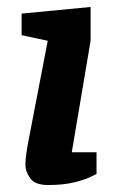

<svg xmlns="http://www.w3.org/2000/svg" viewBox="-20 -525 339 551"><path d="M118 6Q81 6 67 -13Q53 -32 53 -52Q53 -67 55.5 -84.5Q58 -102 60 -112L117 -408L42 -424V-486L240 -505V-408L186 -88H257V-26Q254 -24 237 -16Q220 -8 190 -1Q160 6 118 6Z"/></svg>

Font: Faustina Light
Style: Bold Italic
Weight: 700
Italic angle: -8°
Version: Version 1.200